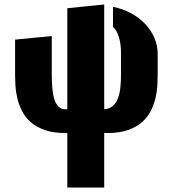

<svg xmlns="http://www.w3.org/2000/svg" viewBox="-20 -583 790 853"><path d="M517.5 -350Q517.5 -366.5 515.5 -383.5Q513.5 -400.5 509 -415.8Q504.5 -431 497.8 -443.5Q491 -456 482 -463V-552.5Q525.5 -544 562 -524.2Q598.5 -504.5 624.8 -476.8Q651 -449 665.8 -415Q680.5 -381 680.5 -344.5V-249.5Q680.5 -229.5 679 -202.8Q677.5 -176 670.8 -147.5Q664 -119 650.2 -91Q636.5 -63 611.8 -41Q587 -19 549.2 -5.5Q511.5 8 457 8H443V250H279V8H270.5Q216 8 178.2 -5.5Q140.5 -19 115.8 -41Q91 -63 77.2 -91Q63.5 -119 56.8 -147.5Q50 -176 48.5 -202.8Q47 -229.5 47 -249.5V-407L210 -423V-250.5Q210 -220.5 212.2 -193Q214.5 -165.5 220.8 -144.2Q227 -123 239 -110.2Q251 -97.5 270.5 -97.5H279V-546.5L443 -563V-97.5Q467 -99.5 481.8 -112.8Q496.5 -126 504.2 -147Q512 -168 514.8 -195Q517.5 -222 517.5 -250.5Z"/></svg>

Font: B612
Style: Bold
Weight: 700
Designer: Nicolas Chauveau, Thomas Paillot, Jonathan Favre-Lamarine, Jean-Luc Vinot
Foundry: AIRBUS
Version: Version 1.008